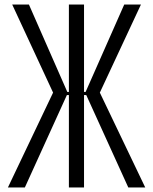

<svg xmlns="http://www.w3.org/2000/svg" viewBox="-20 -830 677 850"><path d="M15 0 215 -420 34 -810H108L278 -423H285V-810H352V-423H359L530 -810H604L422 -420L623 0H548L362 -409H352V0H285V-409H276L90 0Z"/></svg>

Font: Oswald Light
Style: Regular
Weight: 300
Designer: Vernon Adams
Foundry: Vernon Adams
Version: Version 4.103;gftools[0.9.33.dev8+g029e19f]